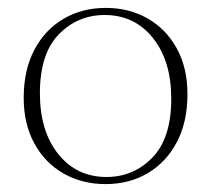

<svg xmlns="http://www.w3.org/2000/svg" viewBox="-20 -456 534 486"><path d="M247 10Q188 10 141 -16.8Q94 -43.5 67 -92.8Q40 -142 40 -208.5Q40 -278.5 66.8 -329.5Q93.5 -380.5 140.5 -408.2Q187.5 -436 247.5 -436Q307 -436 353.8 -409.2Q400.5 -382.5 427.5 -333.5Q454.5 -284.5 454.5 -217.5Q454.5 -147.5 427.8 -96.5Q401 -45.5 354.2 -17.8Q307.5 10 247 10ZM249.5 -8Q318 -8 365.8 -57.2Q413.5 -106.5 413.5 -206Q413.5 -302 367 -360Q320.5 -418 245 -418Q176.5 -418 128.8 -369Q81 -320 81 -220Q81 -124 127.5 -66Q174 -8 249.5 -8Z"/></svg>

Font: Newsreader 16pt ExtraLight
Style: Regular
Weight: 275
Designer: Hugues Gentile
Foundry: Production Type
Version: Version 1.003; ttfautohint (v1.8.3)